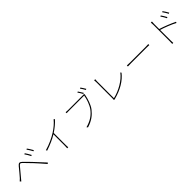

<svg xmlns="http://www.w3.org/2000/svg" viewBox="541 -2867 4917 4917"><g transform="rotate(-45 3000.0 -408.0)"><path d="M673 -663 646 -650C675 -611 720 -534 740 -492L768 -506C744 -555 695 -632 673 -663ZM796 -710 770 -697C800 -658 845 -582 866 -540L894 -554C869 -602 819 -680 796 -710ZM71 -242 100 -214C113 -229 133 -255 151 -275C201 -331 298 -452 354 -518C394 -565 411 -570 456 -527C504 -481 601 -380 658 -318C728 -241 820 -140 895 -51L922 -78C845 -161 748 -268 680 -339C623 -399 528 -499 474 -550C415 -606 380 -595 333 -540C276 -473 180 -349 130 -298C108 -276 93 -261 71 -242Z M1110 -334 1127 -304C1282 -354 1430 -420 1535 -486V-65C1535 -34 1533 3 1531 17H1569C1567 3 1565 -34 1565 -65V-505C1675 -577 1761 -650 1838 -733L1812 -756C1739 -668 1653 -595 1546 -527C1436 -457 1277 -381 1110 -334Z M2752 -820 2725 -808C2749 -776 2787 -714 2807 -674L2835 -688C2813 -727 2774 -789 2752 -820ZM2870 -845 2843 -833C2869 -801 2903 -742 2926 -701L2954 -714C2931 -755 2893 -814 2870 -845ZM2829 -648 2806 -663C2795 -660 2788 -660 2777 -660C2742 -660 2276 -660 2237 -660C2204 -660 2181 -662 2156 -665V-629C2181 -630 2202 -631 2236 -631C2276 -631 2738 -631 2793 -631C2779 -525 2724 -360 2649 -262C2562 -149 2450 -66 2261 -15L2288 15C2476 -43 2581 -129 2673 -244C2748 -338 2801 -505 2821 -617C2824 -635 2825 -639 2829 -648Z M3249 -24 3270 -7C3278 -10 3287 -13 3295 -15C3558 -83 3762 -210 3885 -369L3866 -395C3745 -230 3505 -95 3285 -44C3285 -70 3285 -580 3285 -659C3285 -678 3288 -716 3290 -727H3250C3252 -716 3255 -674 3255 -658C3255 -580 3255 -106 3255 -57C3255 -41 3252 -31 3249 -24Z M4112 -403V-365C4137 -367 4176 -368 4230 -368C4261 -368 4730 -368 4790 -368C4837 -368 4870 -366 4887 -365V-403C4869 -401 4842 -399 4789 -399C4730 -399 4259 -399 4230 -399C4169 -399 4136 -401 4112 -403Z M5631 -695 5604 -682C5633 -643 5674 -573 5694 -531L5722 -545C5698 -594 5653 -664 5631 -695ZM5741 -741 5715 -728C5745 -689 5786 -620 5807 -578L5835 -592C5810 -640 5764 -711 5741 -741ZM5327 -69C5327 -34 5327 4 5324 29H5361C5358 4 5358 -34 5358 -69L5357 -444C5468 -412 5667 -336 5780 -273L5793 -304C5672 -364 5488 -437 5357 -477V-657C5357 -676 5359 -719 5362 -745H5322C5326 -718 5327 -678 5327 -657C5327 -574 5327 -104 5327 -69Z"/></g></svg>

Font: Noto Sans CJK HK Thin
Style: Regular
Weight: 100
Designer: Ryoko NISHIZUKA 西塚涼子 (kana, bopomofo & ideographs); Paul D. Hunt (Latin, Greek & Cyrillic); Sandoll Communications 산돌커뮤니
Foundry: Adobe
Version: Version 2.004;hotconv 1.0.118;makeotfexe 2.5.65603